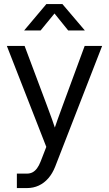

<svg xmlns="http://www.w3.org/2000/svg" viewBox="-20 -748 552 972"><path d="M65.4 204.1V130.9H116.2Q132.3 130.9 144.8 124.3Q157.2 117.7 167.5 104Q177.7 90.3 186 68.8L214.4 -4.4L14.6 -515.6H104.5L215.8 -218.8Q230 -181.6 243.2 -144.5Q256.3 -107.4 268.6 -70.3H246.6Q258.8 -107.4 272.2 -144.5Q285.6 -181.6 299.3 -218.8L408.7 -515.6H497.1L259.3 95.7Q245.6 130.4 224.6 154.5Q203.6 178.7 176.3 191.4Q148.9 204.1 116.2 204.1Q103.5 204.1 90.8 204.1Q78.1 204.1 65.4 204.1ZM185.5 -593.8H102.5V-594.2L214.8 -727.5H295.9L409.2 -594.2V-593.8H325.2L255.9 -679.7Z"/></svg>

Font: Inter Khmer Looped
Style: Regular
Weight: 400
Designer: Rasmus Andersson, Sovichet Tep
Foundry: Anagata Design
Version: Version 1.000